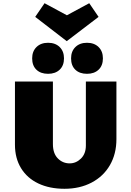

<svg xmlns="http://www.w3.org/2000/svg" viewBox="-20 -1165 812 1194"><path d="M73 -265V-658H309V-269Q309 -211 339.5 -180Q370 -149 413 -149Q453 -149 483.5 -179Q514 -209 514 -260V-658H704V-300Q704 -208 663.5 -138Q623 -68 549.5 -29.5Q476 9 381 9Q288 9 218.5 -24Q149 -57 111 -119Q73 -181 73 -265ZM593 -1060 395 -909 199 -1060 257 -1145 396 -1070 535 -1145ZM378 -802Q378 -757 351 -731.5Q324 -706 279 -706Q233 -706 206.5 -731.5Q180 -757 180 -802Q180 -846 207 -872.5Q234 -899 279 -899Q324 -899 351 -872.5Q378 -846 378 -802ZM620 -802Q620 -757 593 -731.5Q566 -706 521 -706Q475 -706 448.5 -731.5Q422 -757 422 -802Q422 -846 449 -872.5Q476 -899 521 -899Q566 -899 593 -872.5Q620 -846 620 -802Z"/></svg>

Font: Ysabeau Black
Style: Regular
Weight: 900
Designer: Christian Thalmann (Catharsis Fonts)
Version: Version 0.003